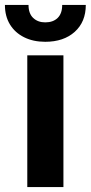

<svg xmlns="http://www.w3.org/2000/svg" viewBox="-48 -761 369 781"><path d="M63 0V-536H210V0ZM136 -591Q87 -591 50 -609.5Q13 -628 -7.5 -661.5Q-28 -695 -28 -741H68Q68 -706 87 -688Q106 -670 136 -670Q168 -670 186.5 -688Q205 -706 205 -741H301Q301 -672 256 -631.5Q211 -591 136 -591Z"/></svg>

Font: Mona Sans ExtraLight
Style: Bold
Weight: 700
Version: Version 2.000